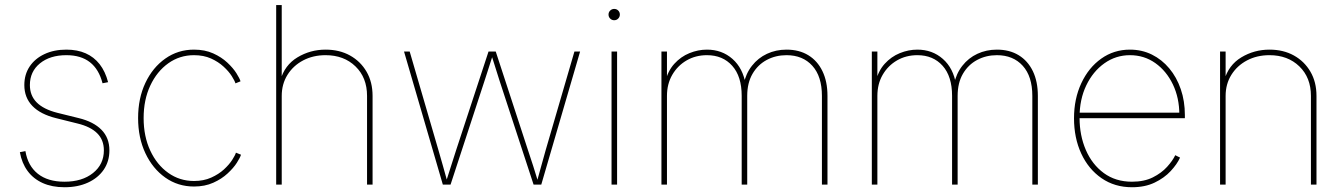

<svg xmlns="http://www.w3.org/2000/svg" viewBox="-20 -748 5444 778"><path d="M241.2 10.7Q190.9 10.7 153.1 -6.3Q115.2 -23.4 91.8 -55.2Q68.4 -86.9 60.5 -131.3L83 -135.7Q92.8 -76.2 133.3 -43.9Q173.8 -11.7 241.2 -11.7Q313 -11.7 356.9 -46.9Q400.9 -82 400.9 -138.7Q400.9 -181.2 373.8 -208Q346.7 -234.9 293.9 -247.6L208 -269Q144 -284.7 111.3 -318.6Q78.6 -352.5 78.6 -403.3Q78.6 -446.3 100.1 -478.5Q121.6 -510.7 160.2 -528.8Q198.7 -546.9 249 -546.9Q293.5 -546.9 327.1 -532Q360.8 -517.1 383.8 -487.8Q406.7 -458.5 418 -415L395.5 -410.6Q380.9 -467.3 344.5 -495.8Q308.1 -524.4 249 -524.4Q182.6 -524.4 141.8 -491.2Q101.1 -458 101.1 -403.3Q101.1 -360.8 128.7 -333Q156.2 -305.2 211.9 -291L298.8 -269.5Q358.9 -254.9 391.1 -222.2Q423.3 -189.5 423.3 -138.7Q423.3 -94.2 400.4 -60.5Q377.4 -26.9 336.4 -8.1Q295.4 10.7 241.2 10.7Z M766.1 7.8Q701.2 7.8 649.9 -28.3Q598.6 -64.5 569.1 -127.2Q539.6 -189.9 539.6 -269.5Q539.6 -349.6 569.1 -412.1Q598.6 -474.6 649.9 -510.7Q701.2 -546.9 766.1 -546.9Q810.1 -546.9 843.8 -531.7Q877.4 -516.6 901.1 -494.4Q924.8 -472.2 938 -451.2Q951.2 -430.2 954.6 -418.5L934.1 -410.2Q931.2 -420.4 919.2 -439.5Q907.2 -458.5 886 -478Q864.7 -497.6 835 -511Q805.2 -524.4 766.1 -524.4Q708 -524.4 661.9 -491.5Q615.7 -458.5 588.9 -401.1Q562 -343.8 562 -269.5Q562 -195.3 588.9 -137.7Q615.7 -80.1 661.9 -47.4Q708 -14.6 766.1 -14.6Q805.2 -14.6 835.7 -28.3Q866.2 -42 887.5 -61.5Q908.7 -81.1 920.9 -100.1Q933.1 -119.1 936 -129.4L956.5 -121.1Q953.1 -109.4 939.7 -88.4Q926.3 -67.4 902.3 -45.2Q878.4 -22.9 844.2 -7.6Q810.1 7.8 766.1 7.8Z M1121.6 -359.4V0H1099.1V-727.5H1121.6V-421.9H1115.7Q1133.3 -484.4 1185.3 -515.6Q1237.3 -546.9 1299.3 -546.9Q1355.5 -546.9 1398.2 -523.2Q1440.9 -499.5 1465.3 -457.5Q1489.7 -415.5 1489.7 -359.4V0H1467.3V-359.4Q1467.3 -433.6 1420.4 -479Q1373.5 -524.4 1299.3 -524.4Q1248.5 -524.4 1208.3 -503.2Q1168 -481.9 1144.8 -444.6Q1121.6 -407.2 1121.6 -359.4Z M1774.4 0 1617.2 -539.1H1640.1L1756.3 -140.6Q1766.1 -107.4 1774.9 -75.7Q1783.7 -43.9 1793 -10.7H1787.1Q1797.9 -43.9 1807.9 -75.9Q1817.9 -107.9 1828.6 -140.6L1959.5 -539.1H1988.8L2119.1 -140.6Q2130.4 -107.9 2140.4 -75.9Q2150.4 -43.9 2160.6 -10.7H2155.3Q2164.6 -43.9 2173.3 -75.7Q2182.1 -107.4 2191.4 -140.6L2307.6 -539.1H2330.6L2173.3 0H2142.1L2003.9 -421.9Q1998 -440.4 1992.4 -458.3Q1986.8 -476.1 1981.2 -493.9Q1975.6 -511.7 1969.7 -529.8H1978.5Q1972.7 -511.7 1967 -493.9Q1961.4 -476.1 1955.6 -458.3Q1949.7 -440.4 1943.8 -421.9L1805.7 0Z M2458 0V-539.1H2480.5V0ZM2468.8 -666Q2459.5 -666 2452.6 -672.6Q2445.8 -679.2 2445.8 -689Q2445.8 -698.7 2452.6 -705.3Q2459.5 -711.9 2468.8 -711.9Q2478.5 -711.9 2485.1 -705.3Q2491.7 -698.7 2491.7 -689Q2491.7 -679.7 2485.1 -672.9Q2478.5 -666 2468.8 -666Z M2660.2 0V-539.1H2682.6V-413.1H2674.8Q2685.5 -460 2712.2 -489.3Q2738.8 -518.6 2773.7 -532.7Q2808.6 -546.9 2844.7 -546.9Q2905.3 -546.9 2948 -509.3Q2990.7 -471.7 3001.5 -405.3H2992.7Q3002 -449.7 3026.9 -481.4Q3051.8 -513.2 3087.9 -530Q3124 -546.9 3167 -546.9Q3218.3 -546.9 3255.4 -524.2Q3292.5 -501.5 3312.7 -459.5Q3333 -417.5 3333 -359.4V0H3310.5V-359.4Q3310.5 -438.5 3271.7 -481.4Q3232.9 -524.4 3167 -524.4Q3123 -524.4 3086.9 -505.1Q3050.8 -485.8 3029.3 -449Q3007.8 -412.1 3007.8 -359.4V0H2985.4V-359.4Q2985.4 -438.5 2947 -481.4Q2908.7 -524.4 2844.7 -524.4Q2798.8 -524.4 2762.2 -503.2Q2725.6 -481.9 2704.1 -444.8Q2682.6 -407.7 2682.6 -359.4V0Z M3512.7 0V-539.1H3535.2V-413.1H3527.3Q3538.1 -460 3564.7 -489.3Q3591.3 -518.6 3626.2 -532.7Q3661.1 -546.9 3697.3 -546.9Q3757.8 -546.9 3800.5 -509.3Q3843.3 -471.7 3854 -405.3H3845.2Q3854.5 -449.7 3879.4 -481.4Q3904.3 -513.2 3940.4 -530Q3976.6 -546.9 4019.5 -546.9Q4070.8 -546.9 4107.9 -524.2Q4145 -501.5 4165.3 -459.5Q4185.5 -417.5 4185.5 -359.4V0H4163.1V-359.4Q4163.1 -438.5 4124.3 -481.4Q4085.4 -524.4 4019.5 -524.4Q3975.6 -524.4 3939.5 -505.1Q3903.3 -485.8 3881.8 -449Q3860.4 -412.1 3860.4 -359.4V0H3837.9V-359.4Q3837.9 -438.5 3799.6 -481.4Q3761.2 -524.4 3697.3 -524.4Q3651.4 -524.4 3614.7 -503.2Q3578.1 -481.9 3556.6 -444.8Q3535.2 -407.7 3535.2 -359.4V0Z M4566.9 10.7Q4496.6 10.7 4443.6 -25.9Q4390.6 -62.5 4361.3 -125.7Q4332 -189 4332 -268.6Q4332 -347.7 4361.6 -410.9Q4391.1 -474.1 4442.4 -510.5Q4493.7 -546.9 4558.6 -546.9Q4606.9 -546.9 4647.5 -526.9Q4688 -506.8 4718 -470.9Q4748 -435.1 4764.6 -386.7Q4781.2 -338.4 4781.2 -281.7V-269H4343.8V-291.5H4768.6L4758.8 -283.2Q4758.8 -351.1 4732.7 -405.8Q4706.5 -460.4 4661.4 -492.4Q4616.2 -524.4 4558.6 -524.4Q4501.5 -524.4 4455.1 -491.5Q4408.7 -458.5 4381.6 -401.9Q4354.5 -345.2 4354.5 -273.4V-270.5Q4354.5 -199.2 4379.9 -140.4Q4405.3 -81.5 4452.9 -46.6Q4500.5 -11.7 4566.9 -11.7Q4616.2 -11.7 4651.4 -29.3Q4686.5 -46.9 4709.2 -72Q4731.9 -97.2 4742.2 -119.1L4761.7 -109.4Q4749.5 -82.5 4723.6 -54.7Q4697.8 -26.9 4658.7 -8.1Q4619.6 10.7 4566.9 10.7Z M4946.3 -359.4V0H4923.8V-539.1H4946.3V-421.9H4940.4Q4958 -484.4 5010 -515.6Q5062 -546.9 5124 -546.9Q5180.2 -546.9 5222.9 -523.2Q5265.6 -499.5 5290 -457.5Q5314.5 -415.5 5314.5 -359.4V0H5292V-359.4Q5292 -433.6 5245.1 -479Q5198.2 -524.4 5124 -524.4Q5073.2 -524.4 5033 -503.2Q4992.7 -481.9 4969.5 -444.6Q4946.3 -407.2 4946.3 -359.4Z"/></svg>

Font: Inter 18pt Thin
Style: Regular
Weight: 250
Designer: Rasmus Andersson
Foundry: rsms
Version: Version 4.001;git-66647c0bb